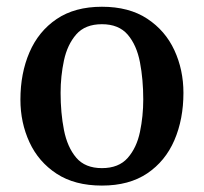

<svg xmlns="http://www.w3.org/2000/svg" viewBox="-20 -552 619 583"><path d="M42 -249.5Q42 -329.5 69.5 -393.2Q97 -457 152 -494.2Q207 -531.5 289.5 -531.5Q372 -531.5 427 -495.2Q482 -459 509.5 -399.5Q537 -340 537 -270Q537 -190 509.5 -126.2Q482 -62.5 427 -25.5Q372 11.5 289.5 11.5Q207 11.5 152 -24.5Q97 -60.5 69.5 -120Q42 -179.5 42 -249.5ZM164 -270Q164 -209.5 174.2 -157.2Q184.5 -105 211.5 -73.2Q238.5 -41.5 289.5 -41.5Q340.5 -41.5 367.8 -72.5Q395 -103.5 405 -151.5Q415 -199.5 415 -250Q415 -310.5 405 -362.8Q395 -415 367.8 -446.8Q340.5 -478.5 289.5 -478.5Q238.5 -478.5 211.5 -447.5Q184.5 -416.5 174.2 -368.5Q164 -320.5 164 -270Z"/></svg>

Font: Besley Medium
Style: Regular
Weight: 500
Designer: Owen Earl
Foundry: indestructible type*
Version: Version 2.001; ttfautohint (v1.8.3)